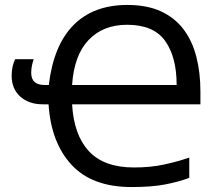

<svg xmlns="http://www.w3.org/2000/svg" viewBox="-20 -745 889 775"><path d="M27 -440Q27 -460 31 -477Q35 -494 41 -506H116Q113 -498 109.5 -483Q106 -468 106 -451Q106 -402 160 -402H177Q196 -562 276.5 -643.5Q357 -725 494 -725Q574 -725 630 -699Q686 -673 721 -626.5Q756 -580 772.5 -516Q789 -452 789 -375V-324H271Q278 -200 339 -134.5Q400 -69 521 -69Q588 -69 643 -81Q698 -93 744 -109V-27Q701 -11 646.5 -0.5Q592 10 511 10Q352 10 269 -79.5Q186 -169 176 -324H152Q97 -324 62 -355Q27 -386 27 -440ZM271 -402H693Q693 -515 646.5 -580Q600 -645 493 -645Q396 -645 337.5 -583.5Q279 -522 271 -402Z"/></svg>

Font: BC Sans
Style: Regular
Weight: 400
Designer: Monotype Design Team
Province of B.C.
Foundry: Monotype Imaging Inc.
Version: Version 2.000;GOOG;noto-source:20170915:90ef993387c0